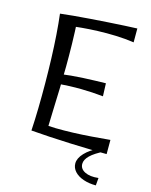

<svg xmlns="http://www.w3.org/2000/svg" viewBox="-140 -859 907 1151"><g transform="rotate(15 314.0 -283.5)"><path d="M111 -15Q115 -81 116.5 -155.5Q118 -230 117.5 -308Q117 -386 114.5 -462Q112 -538 107 -608Q102 -678 95 -736L205 -739Q210 -653 211.5 -579Q213 -505 212.5 -438Q212 -371 210 -306Q208 -241 205.5 -173Q203 -105 201 -28ZM583 5Q544 5 484.5 3.5Q425 2 357.5 -0.5Q290 -3 225 -7Q160 -11 111 -15L155 -73Q195 -67 246.5 -66Q298 -65 355.5 -67Q413 -69 471 -73.5Q529 -78 583 -83ZM472 -324Q404 -331 335 -332Q266 -333 176 -326V-385Q256 -396 332 -399.5Q408 -403 469 -404ZM566 -684Q512 -692 454 -694Q396 -696 342 -694Q288 -692 244.5 -688Q201 -684 176 -681L95 -736Q127 -740 175.5 -744.5Q224 -749 279 -753Q334 -757 388.5 -760.5Q443 -764 489.5 -766.5Q536 -769 566 -770ZM569 203Q526 203 491 191Q456 179 436 157Q416 135 416 107Q416 75 447 42Q478 9 534 -17L567 -7Q510 21 483.5 47Q457 73 457 99Q457 130 489 146Q521 162 573 156Z"/></g></svg>

Font: Marhey Light
Style: Regular
Weight: 300
Designer: Nur Syamsi & Bustanul Arifin
Foundry: Namelatype
Version: Version 1.000